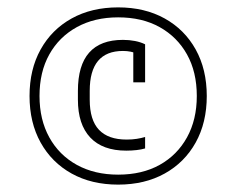

<svg xmlns="http://www.w3.org/2000/svg" viewBox="-20 -760 640 520"><path d="M300 -260Q228 -260 174 -290Q120 -320 90 -374Q60 -428 60 -500Q60 -572 90 -626Q120 -680 174 -710Q228 -740 300 -740Q372 -740 426 -710Q480 -680 510 -626Q540 -572 540 -500Q540 -428 510 -374Q480 -320 426 -290Q372 -260 300 -260ZM322 -352Q258 -352 224.5 -387.5Q191 -423 191 -490V-514Q191 -652 313 -652Q330 -652 345.5 -649Q361 -646 373 -640V-537H341V-635L353 -614Q335 -622 313 -622Q268 -622 245.5 -595Q223 -568 223 -514V-490Q223 -435 248 -408.5Q273 -382 323 -382Q338 -382 350.5 -384Q363 -386 373 -389V-358Q363 -355 349.5 -353.5Q336 -352 322 -352ZM300 -287Q365 -287 412.5 -313.5Q460 -340 486.5 -388Q513 -436 513 -500Q513 -565 486.5 -612.5Q460 -660 412.5 -686.5Q365 -713 300 -713Q236 -713 188 -686.5Q140 -660 113.5 -612.5Q87 -565 87 -500Q87 -436 113.5 -388Q140 -340 188 -313.5Q236 -287 300 -287Z"/></svg>

Font: M PLUS Code Latin Expanded ExtraLight
Style: Regular
Weight: 250
Width: 7
Designer: Coji Morishita
Foundry: UNDERFOREST DESIGN
Version: Version 1.002; ttfautohint (v1.8.3)